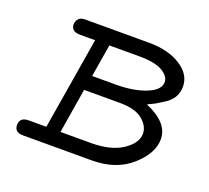

<svg xmlns="http://www.w3.org/2000/svg" viewBox="-84 -533 692 636"><g transform="rotate(20 262.5 -215.5)"><path d="M22.9 -25.9Q22.9 -52.7 53.2 -53.2H116.2L169.9 -377.9H115.2Q85.4 -378.9 85 -402.8Q85 -412.6 91.6 -421.9Q98.1 -431.2 116.2 -431.2H341.8Q407.7 -431.2 451.9 -403.6Q496.1 -376 496.1 -332Q496.1 -312 486.6 -295.4Q477.1 -278.8 456.5 -265.9Q436 -252.9 429 -249Q421.9 -245.1 403.8 -236.8Q486.8 -201.7 486.8 -144Q486.8 -94.2 433.8 -47.1Q380.9 0 294.9 0H53.2Q22.9 0 22.9 -25.9ZM166 -53.2H272.9Q343.8 -53.2 384.3 -80.6Q424.8 -107.9 424.8 -141.1Q424.8 -167 398.9 -189Q373 -210.9 317.9 -210.9H191.9ZM201.2 -263.2H284.2Q346.2 -263.2 390.1 -280.5Q434.1 -297.9 434.1 -326.2Q434.1 -346.2 408 -362.1Q381.8 -377.9 325.2 -377.9H220.2Z"/></g></svg>

Font: CMU Typewriter Text
Style: LightOblique
Weight: 200
Italic angle: -9.46001°
Version: Version 0.7.0